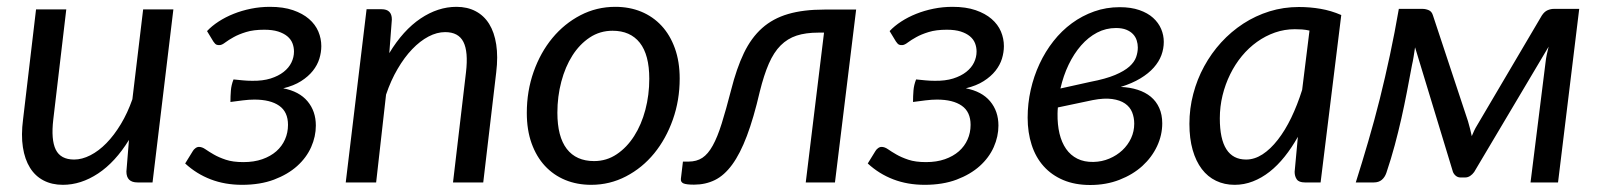

<svg xmlns="http://www.w3.org/2000/svg" viewBox="-20 -534 4684 562"><path d="M487.5 -506.5 426.5 0H382.5Q350 0 350 -32L357.5 -124.5Q317.5 -59.5 267.2 -26.2Q217 7 164 7Q132 7 107.5 -5.8Q83 -18.5 67.8 -43Q52.5 -67.5 47 -103Q41.5 -138.5 47.5 -184.5L85.5 -506.5H174L136 -184.5Q129 -125 143.2 -96Q157.5 -67 197 -67Q220 -67 244.5 -79.5Q269 -92 291.5 -115Q314 -138 333.8 -170.8Q353.5 -203.5 367.5 -243.5L399 -506.5Z M586 -443Q600 -458 620 -471Q640 -484 663.8 -493.5Q687.5 -503 714.5 -508.5Q741.5 -514 770 -514Q809.5 -514 837.8 -504.2Q866 -494.5 884.5 -478.5Q903 -462.5 911.8 -441.8Q920.5 -421 920.5 -399Q920.5 -381 914.8 -362.2Q909 -343.5 895.8 -326.8Q882.5 -310 861.2 -296.5Q840 -283 809 -275.5Q856 -266.5 880.2 -237.5Q904.5 -208.5 904.5 -166.5Q904.5 -134.5 890.8 -103.5Q877 -72.5 849.8 -48Q822.5 -23.5 782 -8.2Q741.5 7 688.5 7Q638.5 7 596.8 -9Q555 -25 522 -55.5L544.5 -92Q547 -96.5 552 -100.2Q557 -104 562.5 -104Q571.5 -104 581.5 -97Q591.5 -90 605.8 -81.8Q620 -73.5 640.8 -66.5Q661.5 -59.5 692.5 -59.5Q723.5 -59.5 747.8 -68Q772 -76.5 788.8 -91.2Q805.5 -106 814.2 -125.8Q823 -145.5 823 -168.5Q823 -206.5 797.2 -224.5Q771.5 -242.5 724.5 -242.5Q709.5 -242.5 690.8 -240.2Q672 -238 654.5 -235.5Q654.5 -252.5 655.8 -268.8Q657 -285 663.5 -301.5Q677.5 -300 690.8 -298.8Q704 -297.5 718 -297.5Q749 -297 772 -304.2Q795 -311.5 810.2 -323.5Q825.5 -335.5 833 -351Q840.5 -366.5 840.5 -383Q840.5 -396 836 -407.5Q831.5 -419 821 -427.8Q810.5 -436.5 794 -441.8Q777.5 -447 753.5 -447Q722 -447 700.2 -440.2Q678.5 -433.5 663.8 -425.2Q649 -417 639.5 -409.8Q630 -402.5 623.5 -402Q618 -401.5 613.8 -403.2Q609.5 -405 604.5 -412.5Z M1119.5 -378.5Q1160 -445.5 1211 -479.8Q1262 -514 1316 -514Q1348 -514 1372.2 -501.2Q1396.5 -488.5 1411.8 -464Q1427 -439.5 1432.5 -403.8Q1438 -368 1432.5 -322.5L1394.5 0H1306L1344 -322.5Q1351 -382.5 1336.5 -411.2Q1322 -440 1283 -440Q1259 -440 1234.2 -427Q1209.5 -414 1186.5 -390Q1163.5 -366 1143.8 -332.2Q1124 -298.5 1110 -257L1081 0H992L1053 -507H1097Q1127 -507 1127 -477Z M1719 -62.5Q1755.5 -62.5 1785.2 -82.5Q1815 -102.5 1836.2 -135.8Q1857.5 -169 1869 -212.5Q1880.5 -256 1880.5 -303.5Q1880.5 -373.5 1852.8 -408.8Q1825 -444 1773 -444Q1736 -444 1706.2 -424.2Q1676.5 -404.5 1655.5 -371.5Q1634.5 -338.5 1623 -295Q1611.5 -251.5 1611.5 -204Q1611.5 -134 1639 -98.2Q1666.5 -62.5 1719 -62.5ZM1710.5 7Q1669 7 1634.5 -7.2Q1600 -21.5 1575 -48.5Q1550 -75.5 1536 -114.5Q1522 -153.5 1522 -203.5Q1522 -267.5 1542 -324Q1562 -380.5 1597 -422.8Q1632 -465 1679.2 -489.5Q1726.5 -514 1781 -514Q1822.5 -514 1857 -499.8Q1891.5 -485.5 1916.5 -458.5Q1941.5 -431.5 1955.5 -392.5Q1969.5 -353.5 1969.5 -304Q1969.5 -240.5 1949.5 -184Q1929.5 -127.5 1894.8 -85Q1860 -42.5 1812.5 -17.8Q1765 7 1710.5 7Z M2120 -270.5Q2136 -334 2157.5 -378.8Q2179 -423.5 2210.8 -451.8Q2242.5 -480 2287 -493Q2331.5 -506 2393 -506H2486L2424 0H2338.5L2392 -438.5H2375.5Q2338.5 -438.5 2311.8 -429.8Q2285 -421 2265 -401Q2245 -381 2230.5 -347.8Q2216 -314.5 2204 -266Q2186 -188.5 2166.2 -136.2Q2146.5 -84 2123.2 -52.2Q2100 -20.5 2072.5 -7Q2045 6.5 2011.5 6.5Q1989 6.5 1980.5 2.8Q1972 -1 1973 -10.5L1979 -61H1995.5Q2019 -61 2035.8 -72Q2052.5 -83 2066.2 -107.8Q2080 -132.5 2092.5 -172.5Q2105 -212.5 2120 -270.5Z M2584 -443Q2598 -458 2618 -471Q2638 -484 2661.8 -493.5Q2685.5 -503 2712.5 -508.5Q2739.5 -514 2768 -514Q2807.5 -514 2835.8 -504.2Q2864 -494.5 2882.5 -478.5Q2901 -462.5 2909.8 -441.8Q2918.5 -421 2918.5 -399Q2918.5 -381 2912.8 -362.2Q2907 -343.5 2893.8 -326.8Q2880.5 -310 2859.2 -296.5Q2838 -283 2807 -275.5Q2854 -266.5 2878.2 -237.5Q2902.5 -208.5 2902.5 -166.5Q2902.5 -134.5 2888.8 -103.5Q2875 -72.5 2847.8 -48Q2820.5 -23.5 2780 -8.2Q2739.5 7 2686.5 7Q2636.5 7 2594.8 -9Q2553 -25 2520 -55.5L2542.5 -92Q2545 -96.5 2550 -100.2Q2555 -104 2560.5 -104Q2569.5 -104 2579.5 -97Q2589.5 -90 2603.8 -81.8Q2618 -73.5 2638.8 -66.5Q2659.5 -59.5 2690.5 -59.5Q2721.5 -59.5 2745.8 -68Q2770 -76.5 2786.8 -91.2Q2803.5 -106 2812.2 -125.8Q2821 -145.5 2821 -168.5Q2821 -206.5 2795.2 -224.5Q2769.5 -242.5 2722.5 -242.5Q2707.5 -242.5 2688.8 -240.2Q2670 -238 2652.5 -235.5Q2652.5 -252.5 2653.8 -268.8Q2655 -285 2661.5 -301.5Q2675.5 -300 2688.8 -298.8Q2702 -297.5 2716 -297.5Q2747 -297 2770 -304.2Q2793 -311.5 2808.2 -323.5Q2823.5 -335.5 2831 -351Q2838.5 -366.5 2838.5 -383Q2838.5 -396 2834 -407.5Q2829.5 -419 2819 -427.8Q2808.5 -436.5 2792 -441.8Q2775.5 -447 2751.5 -447Q2720 -447 2698.2 -440.2Q2676.5 -433.5 2661.8 -425.2Q2647 -417 2637.5 -409.8Q2628 -402.5 2621.5 -402Q2616 -401.5 2611.8 -403.2Q2607.5 -405 2602.5 -412.5Z M3076.5 -219.5Q3076 -215 3075.8 -210.5Q3075.5 -206 3075.5 -201.5Q3075 -169.5 3081.2 -143.2Q3087.5 -117 3100.5 -98.2Q3113.5 -79.5 3133.5 -69.5Q3153.5 -59.5 3180.5 -60Q3205.5 -60.5 3227.2 -69.8Q3249 -79 3265.2 -94.2Q3281.5 -109.5 3290.8 -129.5Q3300 -149.5 3300 -172Q3300 -190 3293.8 -205.5Q3287.5 -221 3273 -231Q3258.5 -241 3235.2 -244.2Q3212 -247.5 3178.5 -241ZM3172 -294.5Q3216.5 -303 3243.8 -314.5Q3271 -326 3285.8 -339.2Q3300.5 -352.5 3305.5 -366.8Q3310.5 -381 3310.5 -395Q3310.5 -405.5 3307.2 -415.8Q3304 -426 3296.5 -434Q3289 -442 3276.8 -447Q3264.5 -452 3246.5 -452Q3217 -452 3191.2 -438.5Q3165.5 -425 3144.5 -401Q3123.5 -377 3108 -344.8Q3092.5 -312.5 3084 -275ZM3260.5 -279.5Q3287.5 -278.5 3310 -271.2Q3332.5 -264 3348.5 -250.8Q3364.5 -237.5 3373.2 -218Q3382 -198.5 3382 -173Q3382 -138.5 3366.8 -106Q3351.5 -73.5 3323.8 -48.2Q3296 -23 3257 -7.8Q3218 7.5 3171 7.5Q3126.5 7.5 3092.2 -7Q3058 -21.5 3034.8 -47.5Q3011.5 -73.5 2999.8 -109.8Q2988 -146 2988 -189.5Q2988 -231 2997 -271Q3006 -311 3022.8 -347Q3039.5 -383 3063.5 -413.5Q3087.5 -444 3117.5 -466Q3147.5 -488 3182.8 -500.5Q3218 -513 3257.5 -513Q3290.5 -513 3315 -504.5Q3339.5 -496 3355.2 -481.8Q3371 -467.5 3378.8 -449.2Q3386.5 -431 3386.5 -411.5Q3386.5 -391.5 3379.5 -372.5Q3372.5 -353.5 3357.2 -336.2Q3342 -319 3318 -304.5Q3294 -290 3260.5 -279.5Z M3813 -444.5Q3802 -447 3791.2 -447.8Q3780.5 -448.5 3770 -448.5Q3740 -448.5 3712 -438.8Q3684 -429 3659.5 -411.5Q3635 -394 3615 -369.8Q3595 -345.5 3580.8 -316.5Q3566.5 -287.5 3558.5 -254.8Q3550.5 -222 3550.5 -187.5Q3550.5 -67 3627.5 -67Q3652 -67 3675.5 -82.2Q3699 -97.5 3720.2 -124.8Q3741.5 -152 3759.5 -189.2Q3777.5 -226.5 3791.5 -271ZM3779 -133.5Q3761 -101.5 3740.2 -75.5Q3719.5 -49.5 3696.2 -31.2Q3673 -13 3647.2 -3Q3621.5 7 3594 7Q3564 7 3539.5 -4.8Q3515 -16.5 3497.8 -39.2Q3480.5 -62 3471 -95.2Q3461.5 -128.5 3461.5 -171.5Q3461.5 -216.5 3472.8 -259.2Q3484 -302 3504.8 -340Q3525.5 -378 3554.5 -409.8Q3583.5 -441.5 3619.2 -464.8Q3655 -488 3696 -500.8Q3737 -513.5 3782 -513.5Q3814.5 -513.5 3845.2 -508.2Q3876 -503 3906 -490L3845.5 0H3799.5Q3782 0 3775.8 -9Q3769.5 -18 3769.5 -31Z M4602.5 -508 4540.5 0H4460L4504 -352Q4505 -362 4507.5 -374Q4510 -386 4513 -397.5L4295 -30.5Q4290 -23.5 4283.2 -19Q4276.5 -14.5 4268 -14.5H4255.5Q4247.5 -14.5 4241.8 -19Q4236 -23.5 4233 -30.5L4122 -395.5Q4120 -382.5 4117.8 -368.2Q4115.5 -354 4113 -343.5Q4105.5 -303 4098 -264.2Q4090.5 -225.5 4081.8 -186.8Q4073 -148 4062.5 -108.8Q4052 -69.5 4038 -28Q4033.5 -15 4024.5 -7.5Q4015.5 0 4001.5 0H3948.5Q3967.5 -60 3985.2 -120.8Q4003 -181.5 4018.8 -244.5Q4034.5 -307.5 4048.5 -373Q4062.5 -438.5 4074.5 -508H4144Q4153 -508 4162 -504.2Q4171 -500.5 4174.5 -488.5L4277 -179Q4280.5 -167 4283.2 -156.2Q4286 -145.5 4288 -135.5Q4291 -143 4294.8 -151Q4298.5 -159 4303.5 -167L4493 -488.5Q4500.5 -500 4509.8 -504Q4519 -508 4528 -508Z"/></svg>

Font: Lato 2
Style: Italic
Weight: 400
Italic angle: -7°
Designer: Lukasz Dziedzic with Adam Twardoch and Botio Nikoltchev
Foundry: tyPoland Lukasz Dziedzic
Version: Version 2.015; 2015-08-06; http://www.latofonts.com/